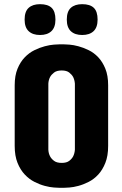

<svg xmlns="http://www.w3.org/2000/svg" viewBox="-20 -901 589 925"><path d="M247.1 -806.6Q247.1 -769 227.5 -750.7Q208 -732.4 172.9 -732.4Q137.7 -732.4 118.2 -750.7Q98.6 -769 98.6 -806.6Q98.6 -845.7 118.2 -863.3Q137.7 -880.9 172.9 -880.9Q210.4 -880.9 228.8 -863.3Q247.1 -845.7 247.1 -806.6ZM450.2 -806.6Q450.2 -769 430.7 -750.7Q411.1 -732.4 376 -732.4Q340.8 -732.4 321.3 -750.7Q301.8 -769 301.8 -806.6Q301.8 -845.7 321.3 -863.3Q340.8 -880.9 376 -880.9Q413.6 -880.9 431.9 -863.3Q450.2 -845.7 450.2 -806.6ZM50.8 -490.2Q50.8 -537.1 64.5 -570.1Q78.1 -603 99.4 -625Q120.6 -647 146.2 -659.4Q171.9 -671.9 196 -678.2Q220.2 -684.6 239.7 -686Q259.3 -687.5 268.6 -687.5H285.2Q294.4 -687.5 314 -686Q333.5 -684.6 357.4 -678.2Q381.3 -671.9 407 -659.4Q432.6 -647 453.4 -625Q474.1 -603 487.5 -570.1Q501 -537.1 501 -490.2V-198.2Q501 -149.9 487.5 -116.2Q474.1 -82.5 453.4 -60.1Q432.6 -37.6 407 -24.7Q381.3 -11.7 357.4 -5.4Q333.5 1 314 2.4Q294.4 3.9 285.2 3.9H268.6Q259.3 3.9 239.7 2.4Q220.2 1 196 -5.4Q171.9 -11.7 146.2 -24.7Q120.6 -37.6 99.4 -60.1Q78.1 -82.5 64.5 -116.2Q50.8 -149.9 50.8 -198.2ZM212.9 -179.7Q213.9 -161.6 221.2 -147.9Q227.5 -135.7 240.5 -126Q253.4 -116.2 277.3 -116.2Q300.8 -116.2 313.5 -126Q326.2 -135.7 332.5 -147.9Q339.4 -161.6 340.8 -179.7V-498Q339.4 -515.6 332.5 -529.8Q326.2 -541.5 313.5 -551.5Q300.8 -561.5 277.3 -561.5Q253.4 -561.5 240.5 -551.5Q227.5 -541.5 221.2 -529.8Q213.9 -515.6 212.9 -498Z"/></svg>

Font: Concert One
Style: Regular
Weight: 400
Version: Version 1.003